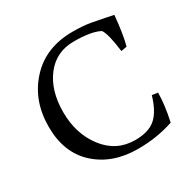

<svg xmlns="http://www.w3.org/2000/svg" viewBox="-154 -813 967 975"><g transform="rotate(-30 330.0 -325.0)"><path d="M385 16Q236 16 141.5 -69.5Q47 -155 47 -308Q47 -461 141 -563.5Q235 -666 393 -666Q455 -666 499 -658Q543 -650 579 -642.5Q615 -635 620 -634Q610 -525 593 -463L559 -457Q546 -563 525 -594Q477 -620 373.5 -620Q270 -620 209 -541Q148 -462 148 -335Q148 -208 216.5 -119Q285 -30 395 -30Q474 -30 515.5 -66.5Q557 -103 581 -186L615 -181Q614 -106 594 -17Q497 16 385 16Z"/></g></svg>

Font: Buenard
Style: Regular
Weight: 400
Designer: Gustavo Ibarra
Foundry: FontFuror
Version: Version 1.001 2011